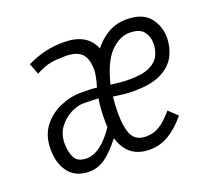

<svg xmlns="http://www.w3.org/2000/svg" viewBox="-95 -642 860 774"><g transform="rotate(-20 334.5 -255.0)"><path d="M167 8Q108 8 78.5 -30.5Q49 -69 49 -130Q49 -188 78 -226Q107 -264 151.5 -283.5Q196 -303 242 -303Q259 -303 277 -302.5Q295 -302 310 -300Q317 -325 320.5 -342Q324 -359 324 -370Q324 -420 302.5 -441.5Q281 -463 233 -463Q197 -463 170.5 -458.5Q144 -454 106 -434L88 -481Q129 -501 167 -509.5Q205 -518 245 -518Q346 -518 375 -444Q402 -479 437 -498.5Q472 -518 514 -518Q583 -518 613.5 -480.5Q644 -443 644 -393Q644 -353 626 -317Q608 -281 565 -258.5Q522 -236 447 -236Q423 -236 404 -238Q385 -240 358 -244Q356 -228 355 -210.5Q354 -193 354 -176Q354 -109 370.5 -78Q387 -47 430 -47Q462 -47 488.5 -63.5Q515 -80 545 -116L582 -81Q546 -38 508.5 -15Q471 8 425 8Q332 8 304 -85Q265 -35 233.5 -13.5Q202 8 167 8ZM365 -292Q393 -289 409 -287.5Q425 -286 445 -286Q501 -286 531.5 -300.5Q562 -315 573.5 -339Q585 -363 585 -390Q585 -420 568 -441.5Q551 -463 508 -463Q465 -463 426.5 -424Q388 -385 365 -292ZM174 -46Q205 -46 235.5 -69.5Q266 -93 295 -136Q294 -143 294 -150.5Q294 -158 294 -165Q294 -188 295.5 -211.5Q297 -235 301 -257Q285 -258 269 -258.5Q253 -259 237 -259Q210 -259 180.5 -243.5Q151 -228 130.5 -200Q110 -172 110 -132Q110 -98 122.5 -72Q135 -46 174 -46Z"/></g></svg>

Font: Radio Canada Condensed Light
Style: Italic
Weight: 300
Width: 3
Italic angle: -12°
Designer: Charles Daoud, Etienne Aubert Bonn, Alexandre Saumier Demers, Jacques Le Bailly
Foundry: Radio-Canada
Version: Version 2.104; ttfautohint (v1.8.4.7-5d5b);gftools[0.9.28.de